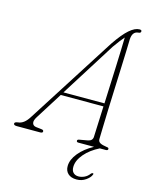

<svg xmlns="http://www.w3.org/2000/svg" viewBox="-172 -793 864 1083"><g transform="rotate(15 260.0 -251.0)"><path d="M73.5 -77.5Q58.5 -54 63 -39.5Q67.5 -25 85.5 -23L116 -19.5Q129.5 -18.5 129.5 -9.5Q129.5 0 114.5 0H-22Q-40.5 0 -40.5 -10.5Q-40.5 -19.5 -21.5 -22Q-4 -23.5 12.2 -35.5Q28.5 -47.5 45.5 -75.5L371.5 -586.5Q414.5 -650 447 -678.2Q479.5 -706.5 506 -706.5Q519 -706.5 518.5 -698Q518.5 -688 504.5 -687Q469.5 -684.5 467 -638Q466.5 -614 465 -568Q463.5 -522 461.2 -463.8Q459 -405.5 456.5 -343.2Q454 -281 452 -223Q450 -165 448.8 -119.2Q447.5 -73.5 447 -49.5Q447 -35.5 459 -28.5Q471 -21.5 499 -17.5Q510.5 -17 510.5 -9Q510.5 0 497.5 0H463Q410.5 26 378.2 63.8Q346 101.5 345.5 139Q345 161 356.5 172.5Q368 184 387 184Q404 184 421.5 175.8Q439 167.5 450.5 151.5Q456 145 461 145.5Q467.5 145.5 464 153.5Q457.5 171 434.2 187.2Q411 203.5 381 203.5Q348.5 203.5 330.8 187Q313 170.5 313.5 142.5Q314 105 345.2 66.8Q376.5 28.5 429 0H337Q327 0 327 -8.5Q327 -15 336 -17L386.5 -26Q412.5 -31 414 -53.5Q415 -77.5 417 -125.8Q419 -174 421.5 -234H172ZM385 -573 183 -252H422.5Q424.5 -305 427 -361.5Q429.5 -418 431.5 -471.2Q433.5 -524.5 435 -568.5Q436.5 -612.5 437 -640.5Q428 -630.5 414.5 -613.2Q401 -596 385 -573Z"/></g></svg>

Font: Fraunces 72pt S050 Thin
Style: Italic
Weight: 100
Italic angle: -16°
Version: Version 1.000; ttfautohint (v1.8.3)